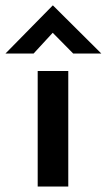

<svg xmlns="http://www.w3.org/2000/svg" viewBox="-61 -683 391 703"><path d="M77 -423H189V0H77ZM207 -487 132 -563 62 -487H-41L132 -663H133L310 -487Z"/></svg>

Font: Synthetic SemiBold
Style: Regular
Weight: 600
Designer: Santiago Orozco
Foundry: Typemade
Version: Version 2.000; ttfautohint (v1.8.4.7-5d5b)